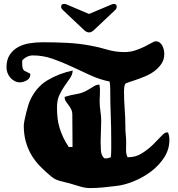

<svg xmlns="http://www.w3.org/2000/svg" viewBox="-20 -951 905 977"><path d="M772 -741Q784 -741 792.5 -734.5Q801 -728 806 -718.5Q811 -709 813.5 -698Q816 -687 816 -677Q816 -648 801.5 -626.5Q787 -605 765.5 -589Q744 -573 718.5 -562.5Q693 -552 671 -544.5Q649 -537 633.5 -532Q618 -527 616 -522Q613 -514 612 -504.5Q611 -495 611 -487Q611 -442 614.5 -396.5Q618 -351 618 -303Q618 -283 620 -264.5Q622 -246 622 -226Q622 -208 621.5 -188Q621 -168 629 -151H634Q670 -151 701.5 -170.5Q733 -190 757.5 -214Q782 -238 800 -257.5Q818 -277 827 -277H835Q842 -260 842 -239Q842 -191 816 -150.5Q790 -110 750 -79.5Q710 -49 663 -29.5Q616 -10 574 -5Q542 -1 506.5 2.5Q471 6 439 6Q412 6 386 -2.5Q360 -11 334 -18Q311 -24 286.5 -30Q262 -36 243 -51Q210 -78 183.5 -105.5Q157 -133 139 -164Q121 -195 111 -231.5Q101 -268 101 -312Q101 -320 104.5 -338Q108 -356 113 -376Q118 -396 123.5 -414Q129 -432 133 -440Q164 -508 221.5 -542.5Q279 -577 350 -592Q349 -572 336.5 -553.5Q324 -535 309 -514Q294 -493 282 -467Q270 -441 270 -406Q270 -375 273 -349Q276 -323 283.5 -299Q291 -275 302 -251.5Q313 -228 330 -203H343H349V-218L348 -366Q348 -383 342 -395Q336 -407 328.5 -416.5Q321 -426 315 -435Q309 -444 309 -454V-458Q341 -468 370.5 -472.5Q400 -477 430 -495Q441 -501 455.5 -510.5Q470 -520 482 -520H486Q490 -499 488.5 -478Q487 -457 487 -437Q487 -411 491 -385.5Q495 -360 495 -334Q495 -308 493.5 -281.5Q492 -255 492 -229Q492 -209 493.5 -185Q495 -161 510 -146L519 -145Q526 -145 532 -147Q538 -149 544 -151Q546 -172 546 -193Q546 -214 546 -235Q546 -301 543.5 -365.5Q541 -430 541 -496Q541 -516 538 -536Q488 -546 440 -568Q392 -590 344 -612.5Q296 -635 247.5 -652Q199 -669 147 -669Q132 -669 117.5 -662Q103 -655 93 -643V-626Q93 -617 94.5 -608.5Q96 -600 102 -592L134 -576V-571Q134 -552 116 -542Q98 -532 81 -532Q66 -532 53.5 -539Q41 -546 32 -556.5Q23 -567 18 -580.5Q13 -594 13 -608Q13 -647 29.5 -672Q46 -697 72.5 -711.5Q99 -726 132 -731Q165 -736 198 -736Q258 -736 319.5 -733Q381 -730 440 -719Q484 -711 525.5 -698.5Q567 -686 614 -686Q642 -686 668 -694.5Q694 -703 715 -713.5Q736 -724 751 -732.5Q766 -741 772 -741ZM315 -930 433 -880 552 -930Q560 -931 560 -931Q574 -931 574 -916Q574 -907 564 -898L457 -797Q444 -786 434 -786Q421 -786 409 -797L302 -898Q291 -908 291 -916Q291 -931 306 -931Q306 -931 315 -930Z"/></svg>

Font: CAT Altenglisch
Style: Regular
Weight: 400
Designer: Peter Wiegel
Foundry: Peter Wiegel, CAT Fonts
Version: Version 1.000